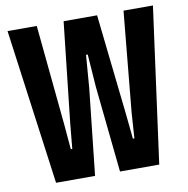

<svg xmlns="http://www.w3.org/2000/svg" viewBox="-81 -808 867 887"><g transform="rotate(-10 352.5 -364.5)"><path d="M111 0 12 -729H149L195 -258L205 -141H212L223 -258L275 -729H432L484 -258L496 -139H503L511 -258L556 -729H694L595 0H411L369 -405L358 -558H350L338 -405L294 0Z"/></g></svg>

Font: Mona Sans Condensed
Style: Bold
Weight: 700
Width: 3
Designer: Deni Anggara
Foundry: GitHub
Version: Version 2.000